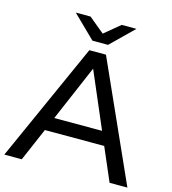

<svg xmlns="http://www.w3.org/2000/svg" viewBox="-128 -990 980 1094"><g transform="rotate(15 362.0 -443.5)"><path d="M-1 0H102L186 -195H536L620 0H725L411 -700H313ZM316 -757H408L541 -887H454L362 -811L270 -887H183ZM220 -275 361 -604 502 -275Z"/></g></svg>

Font: Chess Sans Medium
Style: Regular
Weight: 500
Designer: Wolf Bōese
Foundry: Wolf Bōese
Version: Version 7.223;Glyphs 3.3 (3306)